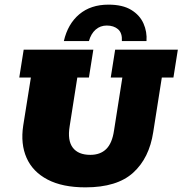

<svg xmlns="http://www.w3.org/2000/svg" viewBox="-20 -797 786 827"><path d="M348 10Q249 10 185 -23.5Q121 -57 94.5 -117Q68 -177 80 -256L113 -463H63L82 -583H382L363 -463H313L280 -253Q270 -192 293.5 -161Q317 -130 369 -130Q412 -130 437.5 -155Q463 -180 471 -234L507 -463H457L476 -583H746L727 -463H677L640 -228Q623 -116 553.5 -53Q484 10 348 10ZM255 -620Q272 -694 321.5 -735.5Q371 -777 447 -777Q508 -777 545 -754.5Q582 -732 598 -696Q614 -660 611 -620H505Q507 -655 488.5 -671Q470 -687 440 -687Q412 -687 392 -669.5Q372 -652 363 -620Z"/></svg>

Font: Rokkitt SemiBold Black
Style: Italic
Weight: 900
Italic angle: -9°
Version: Version 3.103